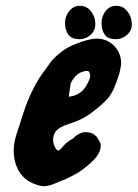

<svg xmlns="http://www.w3.org/2000/svg" viewBox="-20 -642 475 662"><path d="M434.6 -558.6Q434.6 -536.1 417.5 -521.5Q400.4 -506.8 379.9 -506.8Q369.1 -506.8 359.4 -509.8Q349.6 -511.7 342.8 -520.5Q335.9 -529.3 333 -540Q330.1 -550.8 330.1 -562.5Q330.1 -585.9 344.2 -604Q358.4 -622.1 380.9 -622.1Q404.3 -622.1 419.4 -602.5Q434.6 -583 434.6 -558.6ZM308.6 -558.6Q308.6 -536.1 292 -521.5Q275.4 -506.8 253.9 -506.8Q243.2 -506.8 233.4 -509.8Q219.7 -513.7 211.9 -528.8Q204.1 -543.9 204.1 -562.5Q204.1 -585.9 218.8 -604Q233.4 -622.1 255.9 -622.1Q263.7 -622.1 271 -619.6Q278.3 -617.2 284.2 -612.8Q290 -608.4 294.4 -602.1Q298.8 -595.7 302.2 -588.9Q305.7 -582 307.1 -574.2Q308.6 -566.4 308.6 -558.6ZM216.8 -308.6Q256.8 -312.5 276.4 -344.7Q291 -369.1 291 -380.9Q291 -388.7 286.1 -395.5Q281.2 -400.4 261.7 -393.6Q239.3 -385.7 223.6 -354.5Q222.7 -348.6 220.7 -333.5Q218.8 -318.4 216.8 -308.6ZM179.7 -123Q183.6 -123 188 -127Q192.4 -130.9 196.3 -136.2Q200.2 -141.6 210 -149.9Q219.7 -158.2 232.4 -165L238.3 -170.9Q245.1 -176.8 254.9 -181.6Q264.6 -186.5 276.4 -186.5Q277.3 -186.5 280.3 -186Q283.2 -185.5 285.2 -185.5Q296.9 -183.6 305.7 -177.2Q314.5 -170.9 316.4 -166L319.3 -160.2Q326.2 -151.4 327.1 -144.5V-138.7Q327.1 -112.3 295.4 -83Q263.7 -53.7 239.3 -41Q214.8 -28.3 200.2 -21.5H199.2Q195.3 -20.5 171.9 -10.3Q148.4 0 130.9 0Q120.1 0 101.6 -6.8Q66.4 -18.6 46.9 -49.3Q27.3 -80.1 27.3 -124Q27.3 -140.6 30.8 -156.2Q34.2 -171.9 42 -194.8Q49.8 -217.8 51.8 -224.6Q81.1 -324.2 125 -386.7Q145.5 -416 155.3 -428.7Q165 -441.4 187 -459.5Q209 -477.5 235.4 -488.3Q285.2 -508.8 313.5 -508.8Q347.7 -508.8 372.1 -485.4Q397.5 -460 397.5 -425.8Q397.5 -397.5 377 -347.7Q373 -335.9 367.2 -325.7Q361.3 -315.4 356.9 -309.1Q352.5 -302.7 342.8 -293.5Q333 -284.2 329.6 -280.8Q326.2 -277.3 314 -267.6Q301.8 -257.8 298.8 -255.9Q267.6 -230.5 223.6 -216.8Q179.7 -203.1 169.9 -185.5Q163.1 -172.9 163.1 -160.2Q163.1 -150.4 166.5 -141.6Q169.9 -132.8 173.8 -127.9Q177.7 -123 179.7 -123Z"/></svg>

Font: Essays1743
Style: BoldItalic
Weight: 700
Italic angle: -10°
Designer: Based on the typeface in a 1743 English translation of the essays of Montaigne.  PostScript/TrueType font designed by Jo
Version: Version 002.100